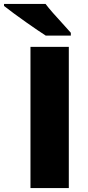

<svg xmlns="http://www.w3.org/2000/svg" viewBox="-77 -951 445 971"><path d="M77.1 0V-713.9H271V0ZM154.3 -771Q120.6 -792.5 54.9 -838.6Q-10.7 -884.8 -56.6 -920.9V-931.2H153.3Q178.7 -897 252.4 -817.4L281.2 -785.2V-771Z"/></svg>

Font: Open Sans ExtBd
Style: Bold
Weight: 800
Foundry: Ascender Corporation
Version: Version 1.10